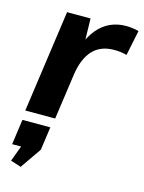

<svg xmlns="http://www.w3.org/2000/svg" viewBox="-124 -623 733 980"><g transform="rotate(15 242.5 -133.0)"><path d="M108.4 -540H232.5L237.2 -331.1L190.3 0H32.4ZM191.8 -277.7Q210.8 -412.2 268.6 -481.1Q326.4 -550.1 418.9 -550.1Q435.4 -550.1 452.2 -547.8Q469 -545.6 485.5 -541.1L458 -407.8Q427.4 -416.3 390.9 -416.3Q319.6 -416.3 278.1 -371.8Q236.5 -327.2 223.6 -236.6ZM178 50 160.9 172.6 83.9 283.7 28.5 265.9 89.6 101.7 138.9 183.2H12L30.6 50Z"/></g></svg>

Font: Pathway Extreme 8pt Thin
Style: Italic
Weight: 100
Italic angle: -8°
Designer: Eduardo Rodriguez Tunni
Foundry: Eduardo Rodriguez Tunni
Version: Version 1.000